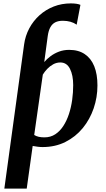

<svg xmlns="http://www.w3.org/2000/svg" viewBox="-20 -854 624 1128"><path d="M5.5 254 121.5 -592Q128.5 -643.5 152 -687.5Q175.5 -731.5 212.2 -764.5Q249 -797.5 295.8 -815.8Q342.5 -834 396 -834Q413 -834 427.8 -832Q442.5 -830 452.5 -825.5L430.5 -709Q414 -720.5 393.8 -726.2Q373.5 -732 349 -732Q323 -732 305 -723Q287 -714 276 -694.2Q265 -674.5 260.5 -642.5L240 -489.5Q255.5 -508 277.5 -524.2Q299.5 -540.5 326.8 -550.8Q354 -561 386.5 -561Q441 -561 478 -536Q515 -511 533.8 -464.5Q552.5 -418 552.5 -352Q552.5 -282 530.2 -217.2Q508 -152.5 466 -101.2Q424 -50 364.2 -20Q304.5 10 229.5 10Q216 10 201 8Q186 6 172 3.5L137 254ZM241 -47Q277 -47 304.5 -65Q332 -83 352 -113.8Q372 -144.5 385 -184Q398 -223.5 404 -267.2Q410 -311 410 -354Q410 -412 391.2 -449.5Q372.5 -487 334.5 -487Q312 -487 292.5 -476.2Q273 -465.5 257.5 -449.2Q242 -433 231.5 -415.5L181 -61Q193 -53.5 207.8 -50.2Q222.5 -47 241 -47Z"/></svg>

Font: Merriweather 36pt
Style: Bold Italic
Weight: 700
Italic angle: -7.8°
Version: Version 2.101